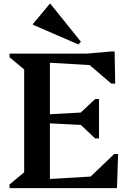

<svg xmlns="http://www.w3.org/2000/svg" viewBox="-20 -965 667 985"><path d="M29 0V-19L104 -81V-609L29 -671V-690H236V0ZM204 0V-45L543 -65V0ZM428 0V-43L566 -175H586L580 0ZM458 -321 198 -334V-377L458 -391ZM468 -255 382 -336V-376L468 -457H488V-255ZM543 -625 204 -645V-690H543ZM551 -536 424 -645V-690L553 -701H568L571 -536ZM382 -737 149 -838V-842L235 -945H239L395 -751Z"/></svg>

Font: Platypi Light Medium
Style: Regular
Weight: 500
Version: Version 1.200